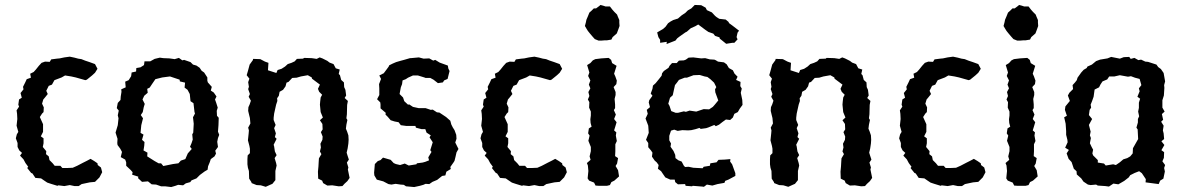

<svg xmlns="http://www.w3.org/2000/svg" viewBox="-20 -742 4790 776"><path d="M216 7 212 9 186 1 171 -4 159 -12 146 -21 123 -23 111 -41 106 -43 90 -63 94 -68 83 -83 75 -98 61 -113 69 -124 58 -134 51 -148V-164L44 -183L48 -199L54 -209L47 -234L50 -261L49 -282L47 -296L57 -311L54 -319L57 -340L68 -347L63 -366L75 -381L73 -391L82 -409L88 -422L105 -428L102 -444L116 -451L125 -461L137 -476L148 -488L162 -493L181 -492L187 -502L210 -505L221 -506L240 -510L262 -513L281 -509L296 -505L309 -503L324 -497L342 -491L364 -483L374 -464L364 -448L352 -437L331 -420L325 -418L286 -429L268 -433L243 -437L229 -429L200 -418L190 -400L177 -395L167 -375L173 -362L161 -347L155 -340L150 -323L157 -308L156 -289L150 -283L141 -269L154 -240V-209L145 -191L156 -183V-163L153 -148L167 -131L166 -119L177 -110L180 -95L193 -82L201 -72H224L232 -63H252L274 -64L292 -72L315 -84L331 -92L346 -100L361 -91L374 -82L375 -75L388 -65L393 -46L382 -25L364 -7L343 -5L310 2L298 10H281L262 6L240 10Z M672 14 647 11H631L611 4L593 3L578 -9L554 -7L538 -22L539 -28L514 -36L516 -46L508 -55L490 -72V-86L486 -97L468 -107L473 -128L466 -141L455 -156L454 -164L455 -181L447 -206L456 -236L459 -264L456 -276L460 -295L452 -305L456 -326L467 -338L468 -352L471 -371L470 -381L488 -389L486 -412L500 -418L510 -434L512 -449L530 -453L531 -467L548 -470L562 -479L564 -494H587L605 -504L626 -509L640 -507L665 -506L686 -503L703 -508L717 -498L724 -500L750 -491L760 -481L774 -477L787 -468L795 -456L805 -449L818 -429V-416L820 -409L836 -391L832 -376L844 -368L855 -352L849 -340L854 -326L860 -307L856 -294L857 -274L864 -266L863 -236L861 -210L866 -197L861 -184L858 -169L861 -148L850 -133L853 -121L847 -110L832 -99L828 -87L821 -70L819 -56L807 -49L788 -35L774 -21L754 -13L749 -6L731 -1L720 7L700 5L689 9ZM640 -71 679 -79 701 -82 711 -93 729 -99 739 -122 755 -140 748 -149 754 -163 759 -178 757 -199 761 -206 763 -242 760 -268 768 -283 766 -290 762 -325 750 -333 747 -362 738 -379 726 -388 728 -408 707 -413 706 -420 667 -433 636 -429 608 -422 595 -403 585 -388 575 -383 577 -367 563 -355 556 -340 565 -322 561 -309 557 -289 549 -277 558 -264 551 -236 548 -205 560 -198 554 -177 564 -168 563 -153 560 -134 576 -125 575 -110 605 -91 621 -82H631Z M989 -481 1002 -499 1003 -504 1032 -503 1051 -493 1065 -488 1063 -458 1097 -447 1102 -459 1118 -464 1132 -473 1143 -483 1158 -488 1171 -494 1180 -504 1205 -505 1209 -508 1240 -507 1260 -504 1272 -510 1283 -506 1303 -496 1312 -489 1328 -483 1337 -466 1353 -461 1349 -443 1354 -438 1359 -419 1370 -409 1371 -390 1376 -379 1379 -356 1373 -346 1386 -334 1383 -318 1382 -280 1380 -264 1384 -257 1380 -238 1378 -222 1383 -210 1388 -195 1389 -177 1388 -162 1385 -142 1381 -125 1385 -112 1390 -97 1382 -85 1388 -65 1386 -57 1393 -23 1384 -10 1372 1 1364 10 1349 11 1323 7 1303 8 1286 -2 1282 -12 1266 -20 1265 -48 1267 -69 1268 -87 1269 -102 1279 -119 1273 -130 1277 -146 1275 -161 1283 -177 1284 -190 1277 -208 1284 -219 1283 -241 1273 -256 1285 -267 1276 -289 1273 -319 1274 -331 1276 -348 1282 -359 1270 -371 1265 -383 1273 -400 1241 -424 1240 -429 1224 -438 1196 -433 1179 -428 1161 -427 1146 -411 1138 -408 1134 -393 1124 -379 1110 -371 1107 -355 1100 -345 1101 -334 1096 -319 1088 -283 1086 -266V-257L1094 -237L1088 -224L1095 -203L1091 -188L1098 -181L1086 -157L1088 -150L1091 -130L1098 -115L1090 -103L1096 -83L1098 -73L1093 -51V-20V-14L1081 1L1074 4L1054 13L1034 7L1017 6L997 -2L996 -6L987 -20L986 -51L982 -64L980 -78V-99L981 -114L990 -123V-141L988 -152L982 -175L983 -184L985 -203L986 -215L983 -226L992 -243L990 -265L987 -277L983 -294L984 -309L989 -320L994 -335L985 -351L990 -362L983 -382L986 -391L983 -410L988 -424L977 -438L982 -455Z M1550 2 1529 -9 1503 -16 1493 -33 1492 -44 1495 -79 1507 -91 1518 -95 1528 -105 1559 -96 1571 -83 1580 -79 1597 -75 1616 -81 1632 -73 1663 -78 1665 -82 1688 -85 1699 -88 1714 -94 1711 -106 1724 -128 1719 -135 1729 -167 1716 -187 1721 -195 1704 -206 1699 -220H1684L1661 -226L1659 -233H1622L1600 -236L1591 -248L1575 -251L1559 -256L1547 -270L1538 -279L1539 -286L1518 -304V-319L1517 -328L1504 -341L1513 -358V-385L1512 -402L1520 -423L1513 -437L1531 -446L1543 -462L1551 -473L1553 -478L1567 -485L1581 -491L1598 -496L1613 -500L1637 -507H1640L1673 -510L1692 -505L1715 -506L1731 -497L1739 -500L1757 -489L1790 -477L1792 -465L1797 -455L1789 -423L1775 -417L1770 -409L1750 -406L1732 -420L1719 -427H1700L1695 -429L1669 -437H1649L1629 -428L1620 -422L1607 -417L1605 -402L1600 -389L1595 -362L1609 -348L1614 -333L1629 -319L1634 -320L1649 -310L1672 -305H1700L1721 -298L1729 -299L1746 -288L1756 -287L1771 -277L1783 -269L1800 -254L1804 -239L1810 -227L1817 -216L1824 -197L1825 -181L1820 -166L1833 -140L1825 -126L1821 -108L1817 -92L1814 -87L1800 -67L1802 -59L1784 -48L1780 -33L1767 -31L1747 -15L1740 -12L1728 -7L1715 2L1700 1L1691 5L1677 9L1654 14L1621 11L1612 5L1599 4L1579 1L1562 4Z M2094 7 2090 9 2064 1 2049 -4 2037 -12 2024 -21 2001 -23 1989 -41 1984 -43 1968 -63 1972 -68 1961 -83 1953 -98 1939 -113 1947 -124 1936 -134 1929 -148V-164L1922 -183L1926 -199L1932 -209L1925 -234L1928 -261L1927 -282L1925 -296L1935 -311L1932 -319L1935 -340L1946 -347L1941 -366L1953 -381L1951 -391L1960 -409L1966 -422L1983 -428L1980 -444L1994 -451L2003 -461L2015 -476L2026 -488L2040 -493L2059 -492L2065 -502L2088 -505L2099 -506L2118 -510L2140 -513L2159 -509L2174 -505L2187 -503L2202 -497L2220 -491L2242 -483L2252 -464L2242 -448L2230 -437L2209 -420L2203 -418L2164 -429L2146 -433L2121 -437L2107 -429L2078 -418L2068 -400L2055 -395L2045 -375L2051 -362L2039 -347L2033 -340L2028 -323L2035 -308L2034 -289L2028 -283L2019 -269L2032 -240V-209L2023 -191L2034 -183V-163L2031 -148L2045 -131L2044 -119L2055 -110L2058 -95L2071 -82L2079 -72H2102L2110 -63H2130L2152 -64L2170 -72L2193 -84L2209 -92L2224 -100L2239 -91L2252 -82L2253 -75L2266 -65L2271 -46L2260 -25L2242 -7L2221 -5L2188 2L2176 10H2159L2140 6L2118 10Z M2401 9 2387 8 2381 -4 2361 -12 2355 -21 2358 -51 2356 -73 2352 -83 2367 -96 2363 -110 2368 -131V-148L2358 -173L2363 -194L2357 -203L2360 -223L2371 -230L2367 -245L2366 -260L2368 -275V-291L2361 -307L2362 -329L2356 -340L2362 -354L2358 -370L2366 -385L2360 -400L2366 -417L2357 -435L2362 -449L2353 -479L2366 -487L2376 -498L2386 -503L2410 -506L2440 -508L2450 -500L2454 -487L2472 -476L2462 -444L2467 -433L2473 -416L2471 -402L2460 -390L2468 -370V-358L2464 -342L2466 -320V-305L2461 -297L2469 -279L2462 -261L2472 -248L2467 -231L2462 -215L2471 -207L2469 -194L2473 -172L2467 -159V-130L2466 -111L2478 -103L2474 -81L2468 -71L2478 -54L2482 -29L2463 -12L2451 -6L2445 6L2433 9ZM2399 -578 2384 -584 2375 -594 2364 -607 2356 -617 2351 -625 2344 -637 2348 -652 2350 -662 2356 -676 2362 -691 2371 -699 2380 -708H2389L2401 -717L2407 -722L2418 -719L2427 -716H2445L2455 -703L2463 -694L2474 -683L2477 -675L2483 -661V-651L2484 -637L2479 -623L2473 -607L2464 -599L2456 -592L2451 -582L2433 -579H2424L2412 -578Z M2751 9 2749 2 2720 3 2709 -6 2707 -16H2689L2669 -25L2658 -41L2652 -50L2639 -60L2642 -75L2634 -86L2626 -93L2615 -109L2617 -125L2611 -134L2600 -147V-164L2591 -177L2602 -205L2600 -234L2589 -263L2598 -282L2594 -298L2607 -309L2602 -328L2604 -337L2617 -355L2610 -364L2617 -383L2619 -396L2630 -406L2643 -422L2654 -436L2656 -446L2663 -455L2682 -468L2686 -476L2696 -487H2715L2724 -497L2744 -498L2752 -501L2763 -509L2782 -510L2814 -506L2830 -507L2849 -502L2867 -501L2872 -499L2882 -493L2906 -490L2917 -482L2926 -467L2942 -458L2949 -444L2961 -432L2955 -419L2973 -411L2972 -394L2978 -384L2974 -367L2980 -338L2981 -318L2970 -303L2962 -289L2948 -282L2942 -267L2931 -257L2914 -259L2900 -249L2886 -238L2873 -232L2867 -237L2843 -227L2834 -224L2812 -221L2807 -225L2791 -220L2774 -216L2761 -215L2738 -216L2719 -213L2705 -218L2692 -214L2685 -193V-175L2692 -162L2690 -149L2702 -132L2709 -116L2710 -103L2722 -94L2735 -89L2744 -72L2749 -67L2763 -68L2782 -64L2820 -62L2824 -68L2849 -72L2851 -82L2876 -86L2884 -96L2909 -97L2932 -99L2931 -89L2939 -78L2952 -42V-31L2924 -16L2911 -11L2908 -3L2880 2L2859 8L2837 4L2825 13L2818 12L2780 9L2777 11ZM2711 -286H2720L2744 -292L2752 -290L2767 -295L2794 -291L2809 -296L2824 -301L2846 -300L2861 -310L2869 -319L2883 -336L2871 -369L2870 -381L2875 -390L2866 -408L2851 -422L2839 -431L2828 -433L2808 -439L2783 -438L2756 -428H2747L2724 -419L2716 -408L2708 -398L2704 -380L2699 -357L2688 -347L2681 -323L2686 -314L2693 -293ZM2674 -564 2675 -573 2648 -569V-581L2641 -592L2636 -611L2660 -625L2670 -634L2680 -648L2690 -655L2701 -661L2720 -667L2735 -680L2750 -690L2760 -700L2774 -708L2788 -722L2814 -721L2832 -711L2837 -701L2857 -692L2870 -678L2876 -673L2887 -666L2913 -663L2925 -653L2926 -649L2941 -638L2967 -618L2961 -610L2957 -592L2961 -583L2948 -569H2940L2915 -565L2899 -578L2889 -586L2888 -591L2870 -597L2863 -606L2843 -613L2830 -622L2802 -643L2790 -636L2772 -628L2756 -614L2750 -611L2726 -594L2717 -587L2710 -578Z M3101 -481 3114 -499 3115 -504 3144 -503 3163 -493 3177 -488 3175 -458 3209 -447 3214 -459 3230 -464 3244 -473 3255 -483 3270 -488 3283 -494 3292 -504 3317 -505 3321 -508 3352 -507 3372 -504 3384 -510 3395 -506 3415 -496 3424 -489 3440 -483 3449 -466 3465 -461 3461 -443 3466 -438 3471 -419 3482 -409 3483 -390 3488 -379 3491 -356 3485 -346 3498 -334 3495 -318 3494 -280 3492 -264 3496 -257 3492 -238 3490 -222 3495 -210 3500 -195 3501 -177 3500 -162 3497 -142 3493 -125 3497 -112 3502 -97 3494 -85 3500 -65 3498 -57 3505 -23 3496 -10 3484 1 3476 10 3461 11 3435 7 3415 8 3398 -2 3394 -12 3378 -20 3377 -48 3379 -69 3380 -87 3381 -102 3391 -119 3385 -130 3389 -146 3387 -161 3395 -177 3396 -190 3389 -208 3396 -219 3395 -241 3385 -256 3397 -267 3388 -289 3385 -319 3386 -331 3388 -348 3394 -359 3382 -371 3377 -383 3385 -400 3353 -424 3352 -429 3336 -438 3308 -433 3291 -428 3273 -427 3258 -411 3250 -408 3246 -393 3236 -379 3222 -371 3219 -355 3212 -345 3213 -334 3208 -319 3200 -283 3198 -266V-257L3206 -237L3200 -224L3207 -203L3203 -188L3210 -181L3198 -157L3200 -150L3203 -130L3210 -115L3202 -103L3208 -83L3210 -73L3205 -51V-20V-14L3193 1L3186 4L3166 13L3146 7L3129 6L3109 -2L3108 -6L3099 -20L3098 -51L3094 -64L3092 -78V-99L3093 -114L3102 -123V-141L3100 -152L3094 -175L3095 -184L3097 -203L3098 -215L3095 -226L3104 -243L3102 -265L3099 -277L3095 -294L3096 -309L3101 -320L3106 -335L3097 -351L3102 -362L3095 -382L3098 -391L3095 -410L3100 -424L3089 -438L3094 -455Z M3786 7 3782 9 3756 1 3741 -4 3729 -12 3716 -21 3693 -23 3681 -41 3676 -43 3660 -63 3664 -68 3653 -83 3645 -98 3631 -113 3639 -124 3628 -134 3621 -148V-164L3614 -183L3618 -199L3624 -209L3617 -234L3620 -261L3619 -282L3617 -296L3627 -311L3624 -319L3627 -340L3638 -347L3633 -366L3645 -381L3643 -391L3652 -409L3658 -422L3675 -428L3672 -444L3686 -451L3695 -461L3707 -476L3718 -488L3732 -493L3751 -492L3757 -502L3780 -505L3791 -506L3810 -510L3832 -513L3851 -509L3866 -505L3879 -503L3894 -497L3912 -491L3934 -483L3944 -464L3934 -448L3922 -437L3901 -420L3895 -418L3856 -429L3838 -433L3813 -437L3799 -429L3770 -418L3760 -400L3747 -395L3737 -375L3743 -362L3731 -347L3725 -340L3720 -323L3727 -308L3726 -289L3720 -283L3711 -269L3724 -240V-209L3715 -191L3726 -183V-163L3723 -148L3737 -131L3736 -119L3747 -110L3750 -95L3763 -82L3771 -72H3794L3802 -63H3822L3844 -64L3862 -72L3885 -84L3901 -92L3916 -100L3931 -91L3944 -82L3945 -75L3958 -65L3963 -46L3952 -25L3934 -7L3913 -5L3880 2L3868 10H3851L3832 6L3810 10Z M4093 9 4079 8 4073 -4 4053 -12 4047 -21 4050 -51 4048 -73 4044 -83 4059 -96 4055 -110 4060 -131V-148L4050 -173L4055 -194L4049 -203L4052 -223L4063 -230L4059 -245L4058 -260L4060 -275V-291L4053 -307L4054 -329L4048 -340L4054 -354L4050 -370L4058 -385L4052 -400L4058 -417L4049 -435L4054 -449L4045 -479L4058 -487L4068 -498L4078 -503L4102 -506L4132 -508L4142 -500L4146 -487L4164 -476L4154 -444L4159 -433L4165 -416L4163 -402L4152 -390L4160 -370V-358L4156 -342L4158 -320V-305L4153 -297L4161 -279L4154 -261L4164 -248L4159 -231L4154 -215L4163 -207L4161 -194L4165 -172L4159 -159V-130L4158 -111L4170 -103L4166 -81L4160 -71L4170 -54L4174 -29L4155 -12L4143 -6L4137 6L4125 9ZM4091 -578 4076 -584 4067 -594 4056 -607 4048 -617 4043 -625 4036 -637 4040 -652 4042 -662 4048 -676 4054 -691 4063 -699 4072 -708H4081L4093 -717L4099 -722L4110 -719L4119 -716H4137L4147 -703L4155 -694L4166 -683L4169 -675L4175 -661V-651L4176 -637L4171 -623L4165 -607L4156 -599L4148 -592L4143 -582L4125 -579H4116L4104 -578Z M4462 12 4447 10 4417 8 4410 4 4388 6 4377 4 4359 -8 4350 -21 4332 -37 4331 -50 4320 -60 4315 -75 4311 -87 4299 -100 4291 -122 4300 -136 4285 -145 4295 -167 4294 -177 4289 -197V-212L4287 -242L4281 -268L4292 -274L4284 -298L4286 -312L4304 -334L4296 -356L4302 -367L4317 -382L4315 -398L4325 -409L4332 -418L4335 -428L4350 -449L4360 -460L4372 -467L4375 -473L4393 -481L4410 -495L4426 -501L4456 -506L4471 -512L4506 -505L4522 -511L4544 -512L4550 -504L4565 -508L4581 -499L4592 -501L4609 -493L4620 -492L4654 -481L4661 -471L4672 -463L4683 -447L4689 -413L4685 -398L4686 -387L4684 -356L4678 -337V-323V-307L4687 -291L4676 -281L4681 -258L4673 -250L4683 -234L4680 -215L4683 -203L4685 -180L4674 -171L4686 -156L4674 -135L4685 -127L4684 -104L4678 -90L4689 -75L4685 -63L4688 -49L4682 -20L4669 -12L4663 2L4625 -3L4610 -5L4611 -18L4595 -42L4584 -50L4566 -43L4548 -34L4542 -25L4524 -11L4500 3L4480 0ZM4449 -73 4479 -78 4490 -75 4506 -86 4520 -98 4536 -103 4548 -110 4558 -122 4559 -143 4563 -150 4576 -173 4580 -180 4578 -219 4573 -226 4579 -247V-261L4584 -272L4580 -291L4583 -306V-327L4588 -343L4577 -351L4586 -373L4583 -385L4593 -398L4586 -423L4567 -428L4551 -434L4539 -432L4506 -438L4484 -433H4463L4455 -421L4436 -413L4428 -401L4422 -389L4404 -380L4400 -351L4394 -334L4388 -319L4390 -307L4384 -298L4381 -277L4394 -261L4381 -237L4388 -210L4385 -195L4389 -184L4385 -163L4392 -148L4398 -137L4395 -122L4398 -114L4417 -95V-85L4442 -81Z"/></svg>

Font: Winky Rough
Style: Regular
Weight: 400
Designer: Simon Atzbach
Foundry: typofactur
Version: Version 1.206